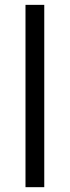

<svg xmlns="http://www.w3.org/2000/svg" viewBox="-20 -794 290 799"><path d="M164.2 -773.8H86.1V-15.1H164.2Z"/></svg>

Font: Vazir FD Light
Style: Regular
Weight: 300
Foundry: DejaVu fonts team - Redesigned by Saber Rastikerdar
Version: Version 21.10;October 20, 2019;FontCreator 12.0.0.2547 64-bi